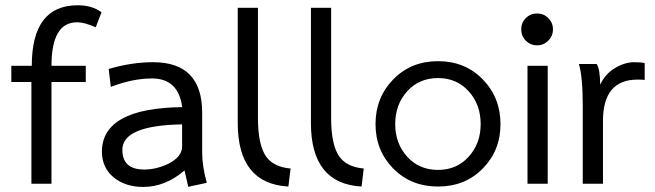

<svg xmlns="http://www.w3.org/2000/svg" viewBox="-20 -711 2535 743"><path d="M179.2 0H101.5V-393.6H23.8V-456.4H103Q103 -690.6 280.7 -690.6Q336.6 -690.6 372.8 -663.4L350.5 -605.4Q306.4 -624.8 278.2 -624.8Q179.2 -624.8 179.2 -456.4H311.9V-393.6H179.2Z M780.2 -3.5 708.4 11.9 694.1 -51.5Q619.8 12.4 534.2 12.4Q465.3 12.4 420.3 -24.3Q375.2 -60.9 374.3 -123.3Q374.3 -292.6 685.1 -296.5Q670.3 -407.4 568.3 -407.4Q493.6 -407.4 408.9 -374.8L400.5 -444.1Q489.6 -470.3 572.3 -470.3Q762.4 -470.3 762.4 -274.8V-120.3Q762.4 -67.8 780.2 -3.5ZM684.7 -143.6V-229.7Q453.5 -225.7 453.5 -131.2Q453.5 -55 538.1 -55Q584.2 -55 630.2 -76.7Q684.7 -104 684.7 -143.6Z M1096 10.9Q900 0 900 -235.1V-680.7H978.2V-254.5Q978.2 -147.5 1011.4 -103Q1041.1 -64.4 1104.5 -58.9Z M1379.2 10.9Q1183.2 0 1183.2 -235.1V-680.7H1261.4V-254.5Q1261.4 -147.5 1294.6 -103Q1324.3 -64.4 1387.6 -58.9Z M1916.8 -230.7Q1916.8 -128.7 1848.3 -58.9Q1779.7 10.9 1675.2 10.9Q1570.3 10.9 1501.7 -58.9Q1433.2 -128.7 1433.2 -230.7Q1433.2 -333.2 1501.7 -403.7Q1570.3 -474.3 1675.2 -474.3Q1779.7 -474.3 1848.3 -403.7Q1916.8 -333.2 1916.8 -230.7ZM1840.1 -230.7Q1840.1 -306.4 1793.8 -357.7Q1747.5 -408.9 1675.2 -408.9Q1602 -408.9 1555.7 -357.7Q1509.4 -306.4 1509.4 -230.7Q1509.4 -155.9 1555.7 -104.7Q1602 -53.5 1675.2 -53.5Q1747.5 -53.5 1793.8 -104.7Q1840.1 -155.9 1840.1 -230.7Z M2099.5 0H2021.3V-456.4H2099.5ZM2119.8 -597.5Q2119.8 -571.8 2101.7 -553.7Q2083.7 -535.6 2058.4 -535.6Q2032.7 -535.6 2014.9 -553.7Q1997 -571.8 1997 -597.5Q1997 -623.3 2014.9 -641.1Q2032.7 -658.9 2058.4 -658.9Q2083.7 -658.9 2101.7 -641.1Q2119.8 -623.3 2119.8 -597.5Z M2313.4 0H2235.1V-303.5Q2235.1 -413.4 2220.3 -463.4H2289.1Q2302.5 -441.6 2302.5 -383.2Q2321.8 -424.8 2359.7 -447.5Q2397.5 -470.3 2435.1 -470.3Q2461.9 -470.3 2474.8 -466.8V-401.5Q2467.8 -403 2447 -403Q2313.4 -403 2313.4 -243.1Z"/></svg>

Font: Shan Wanhai
Style: Regular
Weight: 400
Designer: Khon Soe Zaw Thu
Foundry: Shan Unicode
Version: Version 1.00 June 3, 2017, initial release